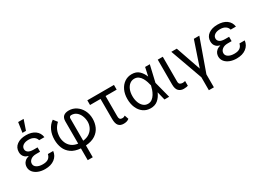

<svg xmlns="http://www.w3.org/2000/svg" viewBox="-22 -1668 3775 2767"><g transform="rotate(-30 1866.0 -284.5)"><path d="M329.5 -284.1V-244.3H264.2Q206.7 -244.3 172.9 -217.5Q139.2 -190.7 139.2 -152Q139.2 -113.6 176.5 -90.2Q213.8 -66.8 275.6 -66.8Q335.2 -66.8 367.5 -89.5Q399.9 -112.2 410.5 -159.1H498.6Q489.7 -82 429 -36Q368.3 9.9 271.3 9.9Q208.1 9.9 158.2 -9.8Q108.3 -29.5 79.7 -65Q51.1 -100.5 51.1 -147.7Q51.1 -170.1 59.8 -194.4Q68.5 -218.8 91.8 -239.7Q115.1 -260.7 158.4 -272.7Q117.9 -284.1 96.9 -303.8Q76 -323.5 68.5 -346.8Q61.1 -370 61.1 -392Q61.1 -467.7 119 -510.1Q176.8 -552.6 269.9 -552.6Q363.3 -552.6 420.8 -510.8Q478.3 -469.1 488.6 -394.9H400.6Q391.7 -431.8 358.3 -454.5Q324.9 -477.3 269.9 -477.3Q213.8 -477.3 180 -453.7Q146.3 -430 146.3 -392Q146.3 -358 175.6 -337.4Q204.9 -316.8 264.2 -316.8H329.5ZM245.7 -606.5 269.9 -772.7H360.8L304 -606.5Z M863.6 204.5V8.5Q765.6 0.4 706.7 -41.5Q647.7 -83.5 621.4 -147.9Q595.2 -212.4 595.2 -288.4Q595.2 -372.5 626.1 -441.2Q657 -509.9 718.8 -552.6L768.5 -488.6Q725.9 -450.3 703.5 -401.8Q681.1 -353.3 679 -288.4Q679 -237.2 698.2 -190.7Q717.3 -144.2 758.2 -111.7Q799 -79.2 863.6 -70.7V-440.3Q863.6 -498.9 894.5 -525.7Q925.4 -552.6 983 -552.6Q1049.7 -552.6 1104.6 -516.5Q1159.4 -480.5 1191.9 -418.1Q1224.4 -355.8 1224.4 -277Q1224.4 -206.3 1197.1 -144.2Q1169.7 -82 1108.8 -40.8Q1047.9 0.4 947.4 8.2V204.5ZM947.4 -70.7Q1014.6 -78.8 1057.4 -110.1Q1100.1 -141.3 1120.4 -185.5Q1140.6 -229.8 1140.6 -277Q1139.2 -331 1120 -376.6Q1100.9 -422.2 1066.1 -449.8Q1031.2 -477.3 983 -477.3Q964.8 -477.3 956.1 -467.2Q947.4 -457 947.4 -443.2Z M1733 -545.5V-467.3H1548.3V-132.1Q1548.3 -100.9 1557 -87.9Q1565.7 -74.9 1578.3 -72.3Q1590.9 -69.6 1602.3 -69.6Q1615.1 -69.6 1627 -74.8Q1638.8 -79.9 1646.3 -85.2L1669 -18.5Q1644.5 -0.4 1622.3 4.8Q1600.1 9.9 1576.7 9.9Q1521.3 9.9 1492.9 -23.8Q1464.5 -57.5 1464.5 -136.4V-467.3H1289.8V-545.5Z M2024.1 11.4Q1956 10.7 1905.2 -25.7Q1854.4 -62.1 1826.3 -126.1Q1798.3 -190 1798.3 -272.7Q1798.3 -354.8 1827.9 -417.8Q1857.6 -480.8 1909.8 -516.7Q1962 -552.6 2029.8 -552.6Q2104.4 -552.6 2149.3 -510.8Q2194.2 -469.1 2220.2 -403.4H2220.5L2251.4 -545.5H2329.5L2266 -272.7L2336.6 0H2258.5L2225.1 -137.8H2224.4Q2196.7 -71.7 2148.1 -29.8Q2099.4 12.1 2024.1 11.4ZM2192.1 -272.7 2191.8 -274.1Q2186.4 -300.1 2175.4 -334.5Q2164.4 -369 2146 -401.6Q2127.5 -434.3 2098.9 -455.8Q2070.3 -477.3 2029.8 -477.3Q1986.5 -477.3 1953.1 -451Q1919.7 -424.7 1900.9 -378.2Q1882.1 -331.7 1882.1 -271.3Q1882.1 -212.4 1899.9 -165.3Q1917.6 -118.3 1949.6 -91.1Q1981.5 -63.9 2024.1 -63.9Q2063.6 -63.9 2092.7 -85.8Q2121.8 -107.6 2141.7 -140.8Q2161.6 -174 2173.8 -209.3Q2186.1 -244.7 2191.8 -271.3Z M2461.6 -545.5H2545.5V-134.9Q2545.5 -96.6 2565.5 -85.9Q2585.6 -75.3 2608 -75.3Q2618.6 -75.3 2631.2 -77.8Q2643.8 -80.3 2649.1 -82.4V-2.8Q2638.5 0.4 2621.1 3.7Q2603.7 7.1 2578.1 7.1Q2528.1 7.1 2494.9 -24.5Q2461.6 -56.1 2461.6 -134.9Z M2687.5 -545.5H2778.4L2921.9 -130.7L3062.5 -545.5H3153.4L2963.1 -11.4V204.5H2879.3V-11.4Z M3517 -284.1V-244.3H3451.7Q3394.2 -244.3 3360.4 -217.5Q3326.7 -190.7 3326.7 -152Q3326.7 -113.6 3364 -90.2Q3401.3 -66.8 3463.1 -66.8Q3522.7 -66.8 3555 -89.5Q3587.4 -112.2 3598 -159.1H3686.1Q3677.2 -82 3616.5 -36Q3555.8 9.9 3458.8 9.9Q3395.6 9.9 3345.7 -9.8Q3295.8 -29.5 3267.2 -65Q3238.6 -100.5 3238.6 -147.7Q3238.6 -170.1 3247.3 -194.4Q3256 -218.8 3279.3 -239.7Q3302.6 -260.7 3345.9 -272.7Q3305.4 -284.1 3284.4 -303.8Q3263.5 -323.5 3256 -346.8Q3248.6 -370 3248.6 -392Q3248.6 -467.7 3306.5 -510.1Q3364.3 -552.6 3457.4 -552.6Q3550.8 -552.6 3608.3 -510.8Q3665.8 -469.1 3676.1 -394.9H3588.1Q3579.2 -431.8 3545.8 -454.5Q3512.4 -477.3 3457.4 -477.3Q3401.3 -477.3 3367.5 -453.7Q3333.8 -430 3333.8 -392Q3333.8 -358 3363.1 -337.4Q3392.4 -316.8 3451.7 -316.8H3517Z"/></g></svg>

Font: Inter Zeller
Style: Regular
Weight: 400
Designer: Rasmus Andersson; Joe Bland
Foundry: zeller
Version: Version 3.015;git-dec3a8cb1